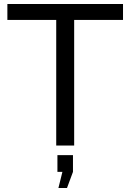

<svg xmlns="http://www.w3.org/2000/svg" viewBox="-20 -730 654 963"><path d="M597 -630H352V0H262V-630H17V-710H597ZM273 213 293 132H268V48H346V132L316 213Z"/></svg>

Font: Raleway Thin Medium
Style: Regular
Weight: 500
Version: Version 4.026